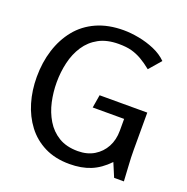

<svg xmlns="http://www.w3.org/2000/svg" viewBox="-133 -863 972 999"><g transform="rotate(20 353.5 -363.5)"><path d="M385 -739Q424 -739 469.5 -730.5Q515 -722 557 -704Q599 -686 628 -657L571 -591Q540 -616 513 -631.5Q486 -647 457 -655Q428 -663 385 -663Q320 -663 275 -638.5Q230 -614 202 -571.5Q174 -529 161.5 -475.5Q149 -422 149 -365Q149 -311 160.5 -258.5Q172 -206 198.5 -162Q225 -118 268 -92Q311 -66 374 -66Q426 -66 464 -89Q502 -112 523 -151Q544 -190 544 -241V-306H370L382 -378H646V-173Q646 -130 649 -86.5Q652 -43 654 0H600L568 -76Q523 -29 472.5 -8.5Q422 12 356 12Q277 12 218 -17.5Q159 -47 120 -98.5Q81 -150 61.5 -216Q42 -282 42 -356Q42 -437 64 -506.5Q86 -576 128.5 -628.5Q171 -681 235.5 -710Q300 -739 385 -739Z"/></g></svg>

Font: Rosario Medium
Style: Regular
Weight: 500
Version: Version 1.201